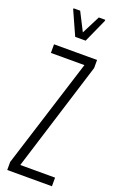

<svg xmlns="http://www.w3.org/2000/svg" viewBox="-171 -941 610 985"><g transform="rotate(20 134.5 -448.0)"><path d="M12 0V-44L200 -641H17V-688H252V-644L66 -47H256V0ZM106 -761 48 -890V-896H84L135 -796L186 -896H221V-890L163 -761Z"/></g></svg>

Font: Saira Ultra Condensed Light
Style: Regular
Weight: 300
Width: 1
Designer: Hector Gatti with collaboration of the Omnibus-Type team
Foundry: Omnibus-Type
Version: Version 1.001; ttfautohint (v1.8)